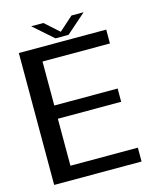

<svg xmlns="http://www.w3.org/2000/svg" viewBox="-117 -868 776 949"><g transform="rotate(-15 271.0 -393.5)"><path d="M41.1 0H488.3V-70.9H143.3V-311.3H467.4V-379.1H143.3V-604.1H488.3V-675H41.1ZM234.9 -698.2H301.7L402.6 -786.9H340.6L268.7 -722.7L196.8 -786.9H134.2Z"/></g></svg>

Font: Anybody Thin
Style: Regular
Weight: 100
Designer: Tyler Finck
Foundry: Etcetera Type Company
Version: Version 1.114;gftools[0.9.25]